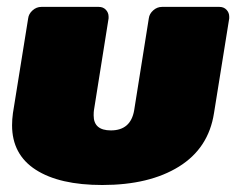

<svg xmlns="http://www.w3.org/2000/svg" viewBox="-20 -520 698 557"><path d="M15 -156.7Q15 -173.3 17.5 -191.7L61.7 -466.7Q63.3 -480 74.6 -490Q85.8 -500 100 -500H266.7Q279.2 -500 287.1 -491.7Q295 -483.3 295 -471.7V-466.7L252.5 -200Q251.7 -195 251.7 -185Q251.7 -141.7 301.7 -141.7Q359.2 -141.7 369.2 -200L411.7 -466.7Q413.3 -480 424.6 -490Q435.8 -500 450 -500H616.7Q629.2 -500 637.1 -491.7Q645 -483.3 645 -471.7V-466.7L600.8 -191.7Q585 -90 499.2 -36.7Q413.3 16.7 276.7 16.7Q152.5 16.7 83.8 -27.5Q15 -71.7 15 -156.7Z"/></svg>

Font: BoonTook Mon
Style: Italic
Weight: 400
Italic angle: -9°
Designer: Sungsit Sawaiwan
Foundry: FontUni
Version: Version 3.0